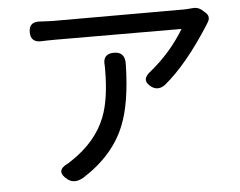

<svg xmlns="http://www.w3.org/2000/svg" viewBox="-46 -594 889 711"><g transform="rotate(-5 398.0 -238.5)"><path d="M178 52Q133 17 186 -7Q189 -9 194 -12.5Q199 -16 201 -17Q292 -78 326 -165Q352 -231 352 -342Q352 -348 352 -354Q346 -400 390 -400Q432 -400 430 -353Q427 -211 394 -129Q352 -22 237 51Q203 71 178 52ZM518 -262Q479 -290 520 -320Q597 -383 647 -466L178 -467Q146 -467 129 -466Q86 -463 86 -503Q86 -543 129 -539Q163 -537 178 -537H420H662Q671 -537 693 -539Q716 -542 733 -525L740 -519Q760 -502 744 -479Q742 -475 741 -474Q652 -334 568 -265Q542 -246 518 -262Z"/></g></svg>

Font: GenSenRounded TW R
Style: Regular
Weight: 400
Version: Version 1.501;PS 1;hotconv 16.6.51;makeotf.lib2.5.65220